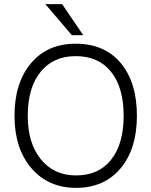

<svg xmlns="http://www.w3.org/2000/svg" viewBox="-20 -899 731 927"><path d="M641 -340Q641 -180 562 -86Q483 8 347 8Q213 8 131.5 -87Q50 -182 50 -340Q50 -499 129.5 -593.5Q209 -688 345 -688Q485 -688 563 -594.5Q641 -501 641 -340ZM114 -340Q114 -207 177.5 -129.5Q241 -52 347 -52Q457 -52 517 -128.5Q577 -205 577 -340Q577 -476 516.5 -552Q456 -628 345 -628Q237 -628 175.5 -551.5Q114 -475 114 -340ZM382 -729H327L199 -879H280Z"/></svg>

Font: Hind Vadodara Light
Style: Regular
Weight: 300
Designer: Hitesh Malaviya
Foundry: Indian Type Foundry
Version: Version 1.000;PS 1.0;hotconv 1.0.86;makeotf.lib2.5.63406; tt